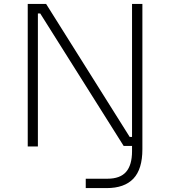

<svg xmlns="http://www.w3.org/2000/svg" viewBox="-20 -750 871 983"><path d="M419 165H530Q595 165 625.5 130Q656 95 656 24V-3H613L186 -681H174V0H122V-730H216L644 -49H656V-730H709V14Q709 116 663 164.5Q617 213 526 213H419Z"/></svg>

Font: Sora-SIA ExtraLight
Style: Regular
Weight: 200
Designer: Jonathan Barnbrook, Julián Moncada
Foundry: Barnbrook Fonts
Version: Version 2.000